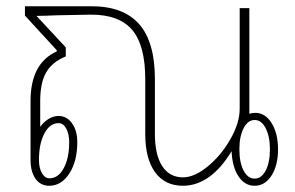

<svg xmlns="http://www.w3.org/2000/svg" viewBox="-20 -586 947 616"><path d="M872 -107Q872 -55 851 -22.5Q830 10 797 10Q765 10 745 -20.5Q725 -51 723 -101Q690 -46 650.5 -18Q611 10 567 10Q509 10 477.5 -33.5Q446 -77 446 -156V-332Q446 -440 404.5 -489.5Q363 -539 273 -539L165 -537Q117 -535 97 -535L191 -434V-405Q147 -387 128 -353.5Q109 -320 109 -262V-179Q120 -195 136 -204.5Q152 -214 168 -214Q194 -214 211 -190.5Q228 -167 228 -130Q228 -69 202.5 -29.5Q177 10 138 10Q110 10 94 -12.5Q78 -35 78 -73V-262Q78 -383 162 -421V-425L60 -536V-566H273Q376 -566 426.5 -508.5Q477 -451 477 -332V-156Q477 -89 500.5 -53Q524 -17 567 -17Q604 -17 647 -52.5Q690 -88 719.5 -140Q749 -192 749 -237V-560H780V-221Q789 -224 799 -224Q831 -224 851.5 -191Q872 -158 872 -107ZM846 -107Q846 -148 832.5 -174.5Q819 -201 797 -201Q775 -201 761.5 -174.5Q748 -148 748 -107Q748 -65 761.5 -39Q775 -13 797 -13Q819 -13 832.5 -39Q846 -65 846 -107ZM105 -73Q105 -47 114.5 -30.5Q124 -14 139 -14Q167 -14 184.5 -46.5Q202 -79 202 -130Q202 -156 192.5 -173.5Q183 -191 168 -191Q140 -191 122.5 -158Q105 -125 105 -73Z"/></svg>

Font: KoHo ExtraLight
Style: Regular
Weight: 275
Version: Version 1.000; ttfautohint (v1.6)